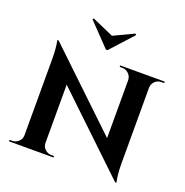

<svg xmlns="http://www.w3.org/2000/svg" viewBox="-160 -1070 1185 1229"><g transform="rotate(20 432.5 -455.5)"><path d="M561 -917 554 -925 417 -860 270 -925 264 -917 411 -764H422ZM835 -700V-690H816Q791 -690 773 -673Q755 -655 754 -630V-114Q754 -38 766 14H757L252 -467V-70Q252 -45 270 -28Q288 -10 313 -10H332V0H29V-10H47Q73 -10 91 -28Q109 -45 109 -71V-590Q109 -664 98 -715H107L612 -234V-629Q611 -655 593 -672Q575 -690 550 -690H532V-700Z"/></g></svg>

Font: Cinzel Bold(RUS BY LYAJKA)
Style: Regular
Weight: 700
Designer: Natanael Gama
Version: Version 1.001;PS 001.001;hotconv 1.0.56;makeotf.lib2.0.21325